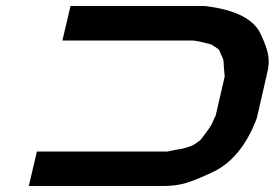

<svg xmlns="http://www.w3.org/2000/svg" viewBox="-20 -620 916 640"><path d="M539 -115 562 -120Q584 -124 585 -124Q588 -124 604 -129Q620 -134 621 -135Q622 -135 635.5 -144Q649 -153 652 -158Q654 -161 666.5 -177.5Q679 -194 684 -203Q687 -208 691.5 -219Q696 -230 699 -235L729 -365Q728 -375 726.5 -392.5Q725 -410 725 -418Q724 -424 718.5 -435Q713 -446 712 -450Q710 -456 701 -461Q696 -464 692.5 -466.5Q689 -469 686.5 -470.5Q684 -472 676 -474Q647 -481 643 -482Q638 -483 633.5 -483.5Q629 -484 627 -484.5Q625 -485 624 -485H188L215 -600H662Q818 -582 851 -502Q870 -461 874 -436Q879 -408 870 -374L836 -226Q784 -88 684 -44Q633 -20 600 -10Q567 0 523 0H76L103 -115Z"/></svg>

Font: Miedinger
Style: Bold-Italic
Weight: 700
Italic angle: -13°
Version: Version 001.000